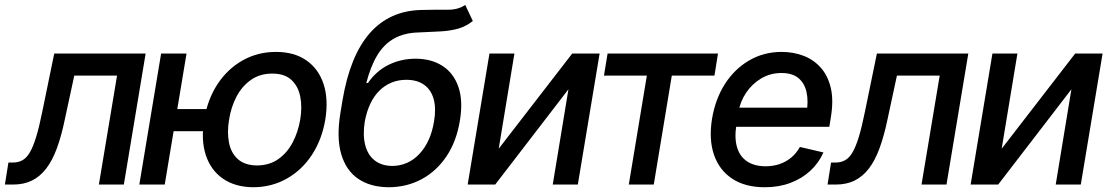

<svg xmlns="http://www.w3.org/2000/svg" viewBox="-58 -769 4618 800"><path d="M-37.6 0 -22.9 -91.8H-3.9Q18.6 -91.8 35.9 -101.6Q53.2 -111.3 66.9 -135Q80.6 -158.7 93 -199.7Q105.5 -240.7 118.2 -303.7L168 -545.9H548.8L458 0H354L429.7 -454.1H251.5L211.4 -268.1Q197.3 -200.7 178.7 -150.4Q160.2 -100.1 134.5 -66.7Q108.9 -33.2 75 -16.6Q41 0 -3.9 0Z M885.7 -314.5 870.6 -222.2H579.6L594.7 -314.5ZM719.2 -545.9 628.4 0H522.5L613.3 -545.9ZM998 11.2Q921.9 10.7 870.8 -24.7Q819.8 -60.1 799.3 -123.5Q778.8 -187 793 -270.5Q806.6 -355 848.4 -418.5Q890.1 -481.9 952.9 -517.3Q1015.6 -552.7 1091.8 -552.7Q1168 -552.7 1218.8 -517.3Q1269.5 -481.9 1290.3 -418.5Q1311 -355 1297.4 -270.5Q1283.2 -187 1241.5 -123.5Q1199.7 -60.1 1137 -24.7Q1074.2 10.7 998 11.2ZM1013.2 -79.6Q1064.9 -80.1 1101.8 -106.2Q1138.7 -132.3 1161.4 -175.5Q1184.1 -218.8 1192.9 -270.5Q1201.7 -322.8 1193.1 -366.2Q1184.6 -409.7 1156.2 -436Q1127.9 -462.4 1076.7 -462.4Q1024.9 -462.4 987.5 -436Q950.2 -409.7 927.5 -366.5Q904.8 -323.2 896.5 -270.5Q887.7 -218.8 896 -175.3Q904.3 -131.8 933.1 -106Q961.9 -80.1 1013.2 -79.6Z M1880.4 -748.5 1912.1 -681.6Q1884.3 -659.2 1851.8 -649.9Q1819.3 -640.6 1778.8 -638.2Q1738.3 -635.7 1686 -633.8Q1626.5 -632.3 1584.2 -608.6Q1542 -585 1514.2 -539.1Q1486.3 -493.2 1468.3 -423.3H1475.1Q1510.3 -474.1 1562 -499.3Q1613.8 -524.4 1673.3 -524.4Q1738.8 -524.4 1785.4 -494.6Q1832 -464.8 1852.1 -406.7Q1872.1 -348.6 1857.9 -264.6Q1843.8 -179.7 1802.5 -117.9Q1761.2 -56.2 1699.5 -22.7Q1637.7 10.7 1562 11.2Q1485.4 10.7 1434.6 -23.9Q1383.8 -58.6 1363.8 -126.7Q1343.8 -194.8 1359.9 -295.4L1368.7 -348.6Q1399.9 -536.1 1482.4 -630.4Q1564.9 -724.6 1698.2 -727.5Q1762.7 -729 1806.9 -728.5Q1851.1 -728 1880.4 -748.5ZM1576.2 -77.6Q1643.1 -78.1 1689.7 -127.9Q1736.3 -177.7 1750.5 -262.7Q1759.8 -317.9 1748.8 -356.7Q1737.8 -395.5 1708.7 -416Q1679.7 -436.5 1634.8 -436.5Q1601.6 -436.5 1573.2 -424.8Q1544.9 -413.1 1522.5 -390.9Q1500 -368.7 1484.9 -336.4Q1469.7 -304.2 1461.9 -262.7Q1453.1 -206.5 1463.6 -165Q1474.1 -123.5 1502.9 -100.8Q1531.7 -78.1 1576.2 -77.6Z M2020 -149.4 2326.2 -545.9H2440.4L2349.6 0H2245.1L2310.5 -397L2005.4 0H1890.6L1981.4 -545.9H2085.4Z M2458.5 -454.1 2473.6 -545.9H2933.6L2918.9 -454.1H2741.2L2666 0H2562L2637.2 -454.1Z M3128.4 11.2Q3046.9 11.2 2992.9 -24.4Q2939 -60.1 2917 -124Q2895 -188 2908.7 -273.4Q2922.4 -356.4 2962.6 -419.2Q3002.9 -481.9 3063.7 -517.3Q3124.5 -552.7 3199.2 -552.7Q3246.6 -552.7 3288.6 -537.1Q3330.6 -521.5 3360.8 -488.3Q3391.1 -455.1 3403.6 -402.8Q3416 -350.6 3403.3 -276.4L3397.5 -240.7H2963.4L2976.6 -320.3H3356.4L3302.2 -295.9Q3311 -346.7 3302.7 -384.5Q3294.4 -422.4 3268.8 -443.6Q3243.2 -464.8 3198.2 -464.8Q3151.4 -464.8 3113.5 -442.1Q3075.7 -419.4 3051 -382.8Q3026.4 -346.2 3019 -303.2L3010.3 -249Q3001.5 -193.4 3013.2 -154.8Q3024.9 -116.2 3055.4 -96.2Q3085.9 -76.2 3132.3 -76.2Q3164.1 -76.2 3191.2 -85.7Q3218.3 -95.2 3239.5 -113Q3260.7 -130.9 3274.9 -156.7L3373 -133.8Q3353.5 -89.8 3318.4 -57.4Q3283.2 -24.9 3235.1 -6.8Q3187 11.2 3128.4 11.2Z M3390.1 0 3404.8 -91.8H3423.8Q3446.3 -91.8 3463.6 -101.6Q3481 -111.3 3494.6 -135Q3508.3 -158.7 3520.8 -199.7Q3533.2 -240.7 3545.9 -303.7L3595.7 -545.9H3976.6L3885.7 0H3781.7L3857.4 -454.1H3679.2L3639.2 -268.1Q3625 -200.7 3606.4 -150.4Q3587.9 -100.1 3562.3 -66.7Q3536.6 -33.2 3502.7 -16.6Q3468.8 0 3423.8 0Z M4115.7 -149.4 4421.9 -545.9H4536.1L4445.3 0H4340.8L4406.2 -397L4101.1 0H3986.3L4077.1 -545.9H4181.2Z"/></svg>

Font: Inter Tight Medium
Style: Italic
Weight: 500
Italic angle: -9.39999°
Designer: Rasmus Andersson
Foundry: rsms
Version: Version 3.004